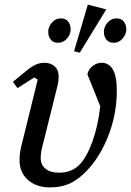

<svg xmlns="http://www.w3.org/2000/svg" viewBox="-20 -803 569 835"><path d="M36 -447 91 -492Q117 -514 135.5 -522Q154 -530 174 -530Q200 -530 217.5 -514.5Q235 -499 235 -472Q235 -461 233.5 -448.5Q232 -436 227 -418L170 -189Q162 -160 159.5 -144Q157 -128 157 -116Q157 -86 178 -69Q199 -52 237 -52Q291 -52 325 -86Q356 -117 381 -185Q406 -253 416 -341L360 -480Q365 -502 383 -516Q401 -530 422 -530Q453 -530 470.5 -501.5Q488 -473 488 -407Q488 -359 479 -310.5Q470 -262 452.5 -216Q435 -170 410.5 -130Q386 -90 356 -59Q318 -20 281.5 -4Q245 12 198 12Q138 12 101.5 -20.5Q65 -53 65 -106Q65 -126 68 -144.5Q71 -163 78 -189L144 -457L129 -466L56 -420ZM245 -723Q266 -723 276.5 -709Q287 -695 287 -678Q287 -674 287 -670Q287 -666 285 -660Q280 -643 266 -630Q252 -617 232 -617Q211 -617 200.5 -631Q190 -645 190 -662Q190 -666 190 -670Q190 -674 192 -680Q197 -697 211 -710Q225 -723 245 -723ZM487 -723Q508 -723 518.5 -709Q529 -695 529 -678Q529 -674 529 -670Q529 -666 527 -660Q522 -643 508 -630Q494 -617 474 -617Q453 -617 442.5 -631Q432 -645 432 -662Q432 -666 432 -670Q432 -674 434 -680Q439 -697 453 -710Q467 -723 487 -723ZM362 -783 442 -762 327 -574 302 -580Z"/></svg>

Font: IBM Plex Serif Text
Style: Italic
Weight: 450
Italic angle: -14°
Designer: Mike Abbink, Paul van der Laan, Pieter van Rosmalen
Foundry: Bold Monday
Version: Version 3.001